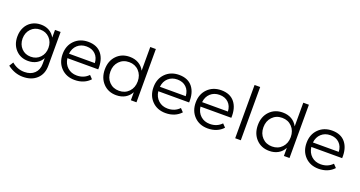

<svg xmlns="http://www.w3.org/2000/svg" viewBox="-47 -1530 4716 2514"><g transform="rotate(20 2311.5 -273.0)"><path d="M476.1 -525.9H554.2V-55.2Q554.2 59.6 481.9 127.7Q409.7 195.8 289.1 195.8Q173.8 195.8 73.2 119.1L108.9 62Q187.5 128.9 286.1 128.9Q373 128.9 424.6 79.6Q476.1 30.3 476.1 -53.2V-132.8Q448.2 -80.1 398.2 -51.5Q348.1 -22.9 282.2 -22.9Q175.8 -22.9 108.9 -94Q42 -165 42 -276.9Q42 -350.1 71.8 -407.2Q101.6 -464.4 155.8 -496.3Q210 -528.3 279.8 -528.8Q346.2 -529.3 396.7 -500.7Q447.3 -472.2 476.1 -418.9ZM295.9 -86.9Q374.5 -86.9 425.3 -140.1Q476.1 -193.4 476.1 -274.9Q476.1 -357.4 425.3 -410.6Q374.5 -463.9 295.9 -463.9Q216.8 -463.9 166.5 -410.6Q116.2 -357.4 115.2 -274.9Q116.2 -192.9 166.5 -139.9Q216.8 -86.9 295.9 -86.9Z M939 -528.8Q1064 -528.8 1127.2 -449.7Q1190.4 -370.6 1184.6 -233.9H754.9Q764.6 -155.8 816.7 -108.9Q868.7 -62 945.8 -62Q1044.9 -62 1108.9 -128.9L1151.9 -84Q1114.3 -42 1059.8 -19.5Q1005.4 2.9 939.9 2.9Q823.7 2.9 750.7 -71.3Q677.7 -145.5 677.7 -263.2Q677.7 -380.4 750.7 -454.1Q823.7 -527.8 939 -528.8ZM754.9 -295.9H1114.7Q1110.8 -372.6 1063.5 -418.2Q1016.1 -463.9 939 -463.9Q863.3 -463.9 813.2 -418.2Q763.2 -372.6 754.9 -295.9Z M1724.6 -742.2H1802.7V0H1724.6V-112.8Q1695.3 -56.6 1642.6 -26.4Q1589.8 3.9 1519.5 3.9Q1407.2 3.9 1336.4 -71Q1265.6 -146 1265.6 -264.2Q1265.6 -381.8 1336.2 -455.8Q1406.7 -529.8 1518.6 -529.8Q1588.9 -529.8 1642.1 -499.3Q1695.3 -468.8 1724.6 -412.1ZM1534.7 -63Q1617.7 -63 1671.1 -118.9Q1724.6 -174.8 1724.6 -262.2Q1724.6 -349.6 1671.1 -405.8Q1617.7 -461.9 1534.7 -461.9Q1451.2 -461.9 1397.5 -405.8Q1343.8 -349.6 1343.8 -262.2Q1343.8 -174.8 1397.2 -118.9Q1450.7 -63 1534.7 -63Z M2205.6 -528.8Q2330.6 -528.8 2393.8 -449.7Q2457 -370.6 2451.2 -233.9H2021.5Q2031.2 -155.8 2083.3 -108.9Q2135.3 -62 2212.4 -62Q2311.5 -62 2375.5 -128.9L2418.5 -84Q2380.9 -42 2326.4 -19.5Q2272 2.9 2206.5 2.9Q2090.3 2.9 2017.3 -71.3Q1944.3 -145.5 1944.3 -263.2Q1944.3 -380.4 2017.3 -454.1Q2090.3 -527.8 2205.6 -528.8ZM2021.5 -295.9H2381.3Q2377.4 -372.6 2330.1 -418.2Q2282.7 -463.9 2205.6 -463.9Q2129.9 -463.9 2079.8 -418.2Q2029.8 -372.6 2021.5 -295.9Z M2793.5 -528.8Q2918.5 -528.8 2981.7 -449.7Q3044.9 -370.6 3039.1 -233.9H2609.4Q2619.1 -155.8 2671.1 -108.9Q2723.1 -62 2800.3 -62Q2899.4 -62 2963.4 -128.9L3006.3 -84Q2968.8 -42 2914.3 -19.5Q2859.9 2.9 2794.4 2.9Q2678.2 2.9 2605.2 -71.3Q2532.2 -145.5 2532.2 -263.2Q2532.2 -380.4 2605.2 -454.1Q2678.2 -527.8 2793.5 -528.8ZM2609.4 -295.9H2969.2Q2965.3 -372.6 2918 -418.2Q2870.6 -463.9 2793.5 -463.9Q2717.8 -463.9 2667.7 -418.2Q2617.7 -372.6 2609.4 -295.9Z M3178.2 -742.2H3256.3V0H3178.2Z M3856.9 -742.2H3935.1V0H3856.9V-112.8Q3827.6 -56.6 3774.9 -26.4Q3722.2 3.9 3651.9 3.9Q3539.6 3.9 3468.8 -71Q3397.9 -146 3397.9 -264.2Q3397.9 -381.8 3468.5 -455.8Q3539.1 -529.8 3650.9 -529.8Q3721.2 -529.8 3774.4 -499.3Q3827.6 -468.8 3856.9 -412.1ZM3667 -63Q3750 -63 3803.5 -118.9Q3856.9 -174.8 3856.9 -262.2Q3856.9 -349.6 3803.5 -405.8Q3750 -461.9 3667 -461.9Q3583.5 -461.9 3529.8 -405.8Q3476.1 -349.6 3476.1 -262.2Q3476.1 -174.8 3529.5 -118.9Q3583 -63 3667 -63Z M4337.9 -528.8Q4462.9 -528.8 4526.1 -449.7Q4589.4 -370.6 4583.5 -233.9H4153.8Q4163.6 -155.8 4215.6 -108.9Q4267.6 -62 4344.7 -62Q4443.8 -62 4507.8 -128.9L4550.8 -84Q4513.2 -42 4458.7 -19.5Q4404.3 2.9 4338.9 2.9Q4222.7 2.9 4149.7 -71.3Q4076.7 -145.5 4076.7 -263.2Q4076.7 -380.4 4149.7 -454.1Q4222.7 -527.8 4337.9 -528.8ZM4153.8 -295.9H4513.7Q4509.8 -372.6 4462.4 -418.2Q4415 -463.9 4337.9 -463.9Q4262.2 -463.9 4212.2 -418.2Q4162.1 -372.6 4153.8 -295.9Z"/></g></svg>

Font: Montserrat-Arabic Light
Style: Regular
Weight: 300
Designer: Mohamed Gaber
Foundry: Kief Type Foundry
Version: Version 5.008;PS 005.008;hotconv 1.0.88;makeotf.lib2.5.64775